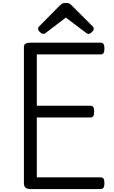

<svg xmlns="http://www.w3.org/2000/svg" viewBox="-20 -1289 776 1309"><path d="M187 0Q165 0 154 -10Q143 -20 143 -40V-970Q143 -984 154 -991Q165 -998 187 -998H664Q679 -998 685.5 -989.5Q692 -981 692 -958Q692 -936 685.5 -927Q679 -918 664 -918H231V-568H595Q610 -568 616 -559.5Q622 -551 622 -528Q622 -506 616 -497Q610 -488 595 -488H231V-80H664Q679 -80 685.5 -71.5Q692 -63 692 -40Q692 -18 685.5 -9Q679 0 664 0ZM275 -1058Q265 -1058 252.5 -1070Q240 -1082 240 -1092Q240 -1095 240 -1099Q240 -1103 246 -1108L385 -1249Q392 -1256 401 -1262.5Q410 -1269 429 -1269Q448 -1269 456.5 -1262.5Q465 -1256 472 -1249L613 -1108Q618 -1103 618.5 -1099Q619 -1095 619 -1092Q619 -1082 606.5 -1070Q594 -1058 584 -1058Q577 -1058 572 -1061.5Q567 -1065 559 -1071L429 -1169L300 -1071Q293 -1065 287 -1061.5Q281 -1058 275 -1058Z"/></svg>

Font: Playwrite ES Deco
Style: Regular
Weight: 400
Designer: Veronika Burian, José Scaglione
Foundry: TypeTogether
Version: Version 1.002